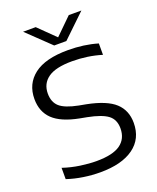

<svg xmlns="http://www.w3.org/2000/svg" viewBox="-171 -1046 948 1157"><g transform="rotate(-20 303.0 -468.0)"><path d="M269.5 9.5Q216 9.5 161.8 1.2Q107.5 -7 58 -23.5V-96Q112 -78 168 -70Q224 -62 270.5 -62Q375.5 -62 424.2 -97Q473 -132 473 -198.5Q473 -255 435 -283.8Q397 -312.5 307.5 -330L262.5 -338.5Q149 -360.5 97.5 -410Q46 -459.5 46 -541Q46 -638 118.5 -693.8Q191 -749.5 336 -749.5Q438.5 -749.5 525.5 -723.5V-650.5Q435.5 -678 336.5 -678Q231 -678 182 -643Q133 -608 133 -544.5Q133 -489.5 166.2 -459.8Q199.5 -430 283.5 -413.5L329 -405Q453.5 -380.5 506.5 -331.5Q559.5 -282.5 559.5 -202.5Q559.5 -101 483.5 -45.8Q407.5 9.5 269.5 9.5ZM268.5 -804 120.5 -946H201.5L307.5 -842L413.5 -946H494.5L346.5 -804Z"/></g></svg>

Font: Encode Sans Exp
Style: Regular
Weight: 400
Width: 7
Designer: Multiple Designers
Foundry: Impallari Type
Version: Version 3.002; ttfautohint (v1.8.3) -l 8 -r 50 -G 200 -x 14 